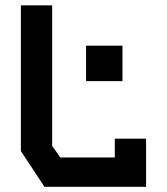

<svg xmlns="http://www.w3.org/2000/svg" viewBox="-20 -716 640 736"><path d="M60 -695.5V-137L150.5 0H540V-184.5H420V-112.5H211L180 -157V-695.5ZM310 -405V-541H449.5V-405Z"/></svg>

Font: Kode Mono
Style: Regular
Weight: 400
Monospace: yes
Designer: Isa Ozler
Foundry: Kadena LLC
Version: Version 1.000;gftools[0.9.28]